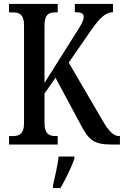

<svg xmlns="http://www.w3.org/2000/svg" viewBox="-20 -734 629 975"><path d="M26 0H273V-43H262C229 -43 206 -55 206 -110V-259L262 -339L386 -108C431 -20 457 0 550 0H589V-43H585C555 -43 530 -71 499 -125L329 -416L443 -581C483 -638 514 -672 554 -672V-714H360V-672C392 -672 405 -666 405 -649C405 -628 390 -603 356 -551L206 -313V-604C206 -659 226 -671 259 -671H273V-714H26V-671H47C79 -671 102 -659 102 -607V-108C102 -54 78 -43 45 -43H26ZM249 208V221H287C312 179 344 113 358 71V61H278C272 109 259 164 249 208Z"/></svg>

Font: Noto Serif Tamil ExtraCondensed Medium
Style: Italic
Weight: 500
Width: 2
Italic angle: -12°
Designer: Indian Type Foundry, Tom Grace, and the Monotype Design Team
Foundry: Monotype Imaging Inc.
Version: Version 2.003